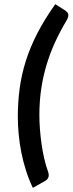

<svg xmlns="http://www.w3.org/2000/svg" viewBox="-20 -761 352 931"><path d="M170.9 -203.1Q170.9 -170.9 173.6 -135.3Q176.3 -99.6 181.4 -63.5Q186.5 -27.3 194.3 7.1Q202.1 41.5 212.9 70.8Q216.3 80.6 216.3 88.1Q216.3 95.7 213.6 101.3Q210.9 106.9 206.1 111.1Q201.2 115.2 195.8 118.2L139.2 149.9Q120.1 109.9 106.2 66.4Q92.3 22.9 83.5 -21.5Q74.7 -65.9 70.6 -109.9Q66.4 -153.8 66.4 -194.3Q66.4 -265.6 75.4 -332.8Q84.5 -399.9 105.5 -466.3Q126.5 -532.7 161.4 -600.3Q196.3 -668 248 -740.7L297.9 -709Q302.2 -705.6 305.9 -701.7Q309.6 -697.8 310.8 -692.1Q312 -686.5 310.3 -679.2Q308.6 -671.9 302.7 -661.6Q272 -610.4 247.6 -557.4Q223.1 -504.4 206.1 -447.8Q189 -391.1 179.9 -330.3Q170.9 -269.5 170.9 -203.1Z"/></svg>

Font: Carlito
Style: Bold Italic
Weight: 700
Italic angle: -7°
Designer: Lukasz Dziedzic
Foundry: tyPoland Lukasz Dziedzic
Version: Version 1.104